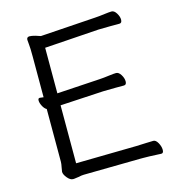

<svg xmlns="http://www.w3.org/2000/svg" viewBox="-107 -807 852 912"><g transform="rotate(-15 319.0 -351.0)"><path d="M554 1Q518 -1 489 -1H473L195 3Q185 3 167 7Q163 7 155.5 8.5Q148 10 141 10Q127 10 113 -7Q99 -24 99 -37Q99 -41 102.5 -58Q106 -75 106 -84V-344Q95 -350 87 -365.5Q79 -381 79 -393Q79 -404 87 -404H89Q93 -404 97 -403Q101 -402 106 -402V-604Q106 -645 104 -661L102 -685Q102 -699 116 -699Q127 -699 144.5 -694Q162 -689 169 -686L440 -704Q459 -705 489 -709Q512 -712 523 -712Q536 -712 546.5 -695Q557 -678 557 -663Q557 -646 544 -646H502Q460 -646 441 -645L174 -627V-403L385 -416Q404 -417 434 -421Q457 -424 468 -424Q481 -424 491.5 -407Q502 -390 502 -374Q502 -357 489 -357H447Q405 -357 386 -356L174 -344V-59L472 -64Q489 -64 521 -66L555 -67H556Q568 -67 578 -49Q588 -31 588 -14Q588 2 577 2H576Q564 2 554 1Z"/></g></svg>

Font: Iansui 0.93
Style: Regular
Weight: 400
Designer: But Ko / Fontworks Inc.
Foundry: zi-hi.com / Fontworks Inc.
Version: Version 0.931